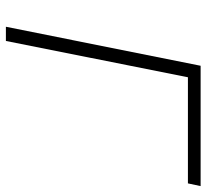

<svg xmlns="http://www.w3.org/2000/svg" viewBox="-44 -640 684 635"><g transform="rotate(90 297.5 -322.0)"><path d="M586 -602H235L115 0H68L197 -644H595Z"/></g></svg>

Font: Montserrat Ace
Style: Light Italic
Weight: 300
Italic angle: -11.3°
Designer: Julieta Ulanovsky
Foundry: Julieta Ulanovsky
Version: Version 1